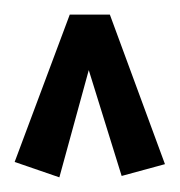

<svg xmlns="http://www.w3.org/2000/svg" viewBox="-20 -723 245 262"><path d="M146 -482.9 87.9 -669.9H112.8L61 -481L0 -502L75.2 -703.1H129.9L205.1 -499Z"/></svg>

Font: Englebert
Style: Regular
Weight: 400
Designer: Astigmatic (AOETI)
Foundry: Astigmatic (AOETI)
Version: Version 1.000